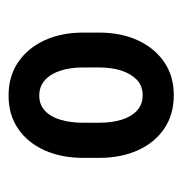

<svg xmlns="http://www.w3.org/2000/svg" viewBox="-9 -752 424 446"><g transform="rotate(90 203.0 -529.0)"><path d="M55.7 -509.8V-547.4Q55.7 -598.1 73.7 -637.2Q91.8 -676.3 124.3 -698.5Q156.7 -720.7 201.2 -720.7Q246.1 -720.7 278.8 -698.5Q311.5 -676.3 329.1 -637.2Q346.7 -598.1 346.7 -547.4V-509.8Q346.7 -459.5 329.1 -420.4Q311.5 -381.3 279.1 -359.1Q246.6 -336.9 202.1 -336.9Q157.2 -336.9 124.5 -359.1Q91.8 -381.3 73.7 -420.4Q55.7 -459.5 55.7 -509.8ZM136.7 -547.4V-509.8Q136.7 -481 144 -457.8Q151.4 -434.6 166 -421.4Q180.7 -408.2 202.1 -408.2Q223.1 -408.2 237.3 -421.4Q251.5 -434.6 258.3 -457.8Q265.1 -481 265.1 -509.8V-547.4Q265.1 -576.2 258.3 -598.9Q251.5 -621.6 237.1 -635Q222.7 -648.4 201.2 -648.4Q179.7 -648.4 165.5 -635Q151.4 -621.6 144 -598.9Q136.7 -576.2 136.7 -547.4Z"/></g></svg>

Font: Roboto Condensed ExtraBold
Style: Regular
Weight: 800
Designer: Christian Robertson
Foundry: Google
Version: Version 3.008; 2023